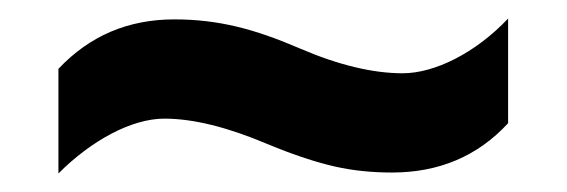

<svg xmlns="http://www.w3.org/2000/svg" viewBox="-20 -456 611 207"><path d="M157.2 -328.1C188.5 -328.1 225.6 -318.8 268.1 -300.8C297.4 -288.6 321.8 -280.8 341.3 -276.4C360.8 -272 381.3 -270 402.8 -270C453.1 -270 495.1 -287.6 527.8 -323.2V-436C492.7 -398.9 448.7 -377 414.1 -377C382.3 -377 345.2 -385.7 303.2 -403.8C254.4 -424.8 215.3 -435.1 168 -435.1C118.2 -435.1 76.7 -417.5 43 -381.8V-269C78.1 -304.2 121.6 -328.1 157.2 -328.1Z"/></svg>

Font: Samim
Style: Bold
Weight: 700
Foundry: DejaVu fonts team - Redesigned by Saber Rastikerdar
Version: Version 4.0.5